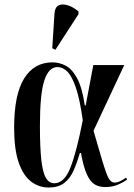

<svg xmlns="http://www.w3.org/2000/svg" viewBox="-20 -826 599 856"><path d="M197 10Q153 10 118 -17Q83 -44 63 -102.5Q43 -161 43 -257Q43 -404 87.5 -476Q132 -548 214 -548Q243 -548 271.5 -534Q300 -520 323 -478.5Q346 -437 358 -356H362L396 -536H534L397 -243Q418 -170 431.5 -124.5Q445 -79 454 -54.5Q463 -30 471.5 -21Q480 -12 491 -12Q504 -12 518 -19.5Q532 -27 542 -34L547 -26Q530 -13 505 -2.5Q480 8 449 8Q422 8 402 -4Q382 -16 367 -49Q352 -82 341 -144H336Q323 -99 307.5 -64.5Q292 -30 266 -10Q240 10 197 10ZM222 -9Q267 -9 294.5 -80Q322 -151 349 -290Q336 -383 318.5 -434.5Q301 -486 280.5 -506.5Q260 -527 236 -527Q197 -527 177.5 -467Q158 -407 158 -265Q158 -167 164.5 -111Q171 -55 185 -32Q199 -9 222 -9ZM227 -604 213 -611 223 -766Q225 -794 241.5 -802Q258 -810 282 -802.5Q306 -795 330 -775V-763Z"/></svg>

Font: Noto Serif Display ExtraCondensed SemiBold
Style: Regular
Weight: 600
Width: 2
Designer: Monotype Design Team
Foundry: Monotype Imaging Inc.
Version: Version 2.009